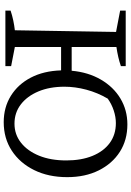

<svg xmlns="http://www.w3.org/2000/svg" viewBox="144 -841 706 1034"><g transform="rotate(90 497.0 -324.0)"><path d="M37 0V-28Q64 -37 90.5 -42.5Q117 -48 143 -51L152 -596L37 -618V-648H336V-622Q313 -614 287 -608Q261 -602 233 -598V-357H361Q369 -446 408.5 -514Q448 -582 510.5 -619.5Q573 -657 650 -657Q734 -657 797.5 -616.5Q861 -576 897.5 -503Q934 -430 934 -333Q934 -232 896 -155Q858 -78 791.5 -34.5Q725 9 638 9Q558 9 496 -29.5Q434 -68 398 -137Q362 -206 359 -300H233V-51L336 -31V0ZM646 -49Q704 -49 748.5 -84Q793 -119 818.5 -181.5Q844 -244 844 -328Q844 -409 819.5 -469Q795 -529 750 -562Q705 -595 643 -595Q610 -595 575 -583.5Q540 -572 511 -551Q479 -496 463 -436Q447 -376 447 -318Q447 -238 472.5 -177.5Q498 -117 542.5 -83Q587 -49 646 -49Z"/></g></svg>

Font: Piazzolla
Style: Regular
Weight: 400
Designer: Juan Pablo del Peral
Foundry: Huerta Tipografica
Version: Version 1.330